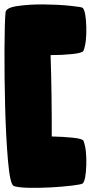

<svg xmlns="http://www.w3.org/2000/svg" viewBox="-20 -809 439 886"><path d="M361.8 -772.5Q376 -757.8 378.2 -685.8Q380.4 -613.8 365.2 -574.7Q360.8 -564.5 314.2 -559.6Q267.6 -554.7 213.4 -554.7Q216.3 -476.1 217.8 -364.7Q219.2 -253.4 218.8 -179.2Q271 -178.2 315.9 -173.6Q360.8 -168.9 365.2 -159.2Q380.4 -119.6 378.2 -48.3Q376 22.9 361.8 37.6Q354.5 42.5 311.5 47.6Q268.6 52.7 215.6 55.7Q162.6 58.6 113 57.6Q63.5 56.6 43.5 49.3Q26.4 43 16.8 -67.4Q7.3 -177.7 3.7 -316.2Q0 -454.6 0.7 -582.3Q1.5 -710 5.4 -751Q6.3 -773.4 60.8 -781.2Q115.2 -789.1 180.7 -788.6Q246.1 -788.1 302 -782.5Q357.9 -776.9 361.8 -772.5Z"/></svg>

Font: ARCO
Style: Regular
Weight: 700
Designer: Rafael Olivo Díaz, Denis Ignatov
Foundry: Rafael Olivo Díaz
Version: Version 1.10 March 1, 2019